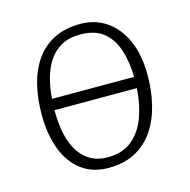

<svg xmlns="http://www.w3.org/2000/svg" viewBox="-84 -599 687 696"><g transform="rotate(-15 259.0 -251.5)"><path d="M56 -235Q56 -293 68 -344Q80 -395 106.5 -434Q133 -473 175 -495Q217 -517 277 -517Q330 -517 372.5 -488.5Q415 -460 439.5 -406Q464 -352 464 -274Q464 -217 451.5 -165Q439 -113 412.5 -73Q386 -33 343.5 -9.5Q301 14 241 14Q182 14 140.5 -17Q99 -48 77.5 -104Q56 -160 56 -235ZM247 -24Q305 -24 340.5 -54Q376 -84 393.5 -133Q411 -182 414 -239H105Q105 -133 142.5 -78.5Q180 -24 247 -24ZM266 -480Q225 -480 196.5 -465Q168 -450 149 -422.5Q130 -395 120 -359Q110 -323 107 -281H415Q414 -339 399 -384Q384 -429 352 -454.5Q320 -480 266 -480Z"/></g></svg>

Font: Literata ExtraLight
Style: Italic
Weight: 250
Italic angle: -2°
Designer: Latin by Veronika Burian and Jose Scaglione. Greek by Irene Vlachou. Cyrillic by Vera Evstafieva
Foundry: TypeTogether
Version: Version 3.002